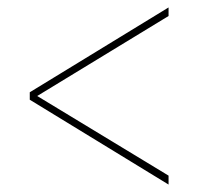

<svg xmlns="http://www.w3.org/2000/svg" viewBox="-20 -615 532 516"><path d="M433 -119 60 -347V-367L433 -595V-572L80 -357L433 -143Z"/></svg>

Font: Noto Serif Display SemiCondensed Extra
Style: Regular
Weight: 800
Width: 4
Designer: Monotype Design Team
Foundry: Monotype Imaging Inc.
Version: Version 1.900